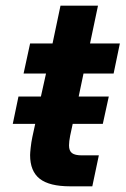

<svg xmlns="http://www.w3.org/2000/svg" viewBox="-20 -656 442 676"><path d="M94 -174 104 -220H25L45 -316H124L142 -397H63L86 -503H165L193 -636H325L297 -503H402L380 -397H274L257 -316H363L342 -220H236L227 -178Q223 -158 223 -144Q223 -125 233.5 -117Q244 -109 268 -109H328L305 0H227Q154 0 120 -26.5Q86 -53 86 -110Q86 -117 88 -136Q90 -155 94 -174Z"/></svg>

Font: Wix Madefor Text
Style: Bold Italic
Weight: 700
Italic angle: -12°
Designer: Dalton Maag Ltd
Foundry: Dalton Maag Ltd
Version: Version 3.100